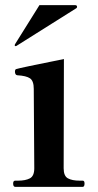

<svg xmlns="http://www.w3.org/2000/svg" viewBox="-20 -725 381 745"><path d="M39 0Q31 0 31 -13Q31 -24 39 -24H50Q79 -24 96 -33Q113 -42 113 -72L111 -380Q111 -411 96.5 -421Q82 -431 47 -433Q38 -434 38 -448Q38 -451 39 -453.5Q40 -456 43 -457Q54 -461 228 -496L227 -72Q227 -42 243.5 -33Q260 -24 289 -24H301Q308 -24 308 -13Q308 0 301 0ZM276 -693Q279 -695 279 -698Q279 -705 272 -705H133L38 -553L37 -549Q37 -548 38 -547Q39 -546 41 -546L44 -547Z"/></svg>

Font: Shippori Mincho
Style: Bold
Weight: 700
Designer: FONTDASU
Foundry: FONTDASU / Google Inc. / but / Adobe
Version: Version 3.110; ttfautohint (v1.8.3)